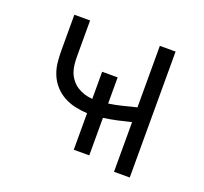

<svg xmlns="http://www.w3.org/2000/svg" viewBox="-96 -633 793 745"><g transform="rotate(20 300.0 -260.0)"><path d="M444 0V-205Q416 -198 388.5 -192Q361 -186 332 -182V-27H268V-178Q243 -179 218 -184.5Q193 -190 171 -202Q149 -214 132 -233Q115 -252 105.5 -275.5Q96 -299 93.5 -324Q91 -349 91 -374V-520H156V-374Q156 -357 157.5 -340.5Q159 -324 164.5 -308.5Q170 -293 180.5 -279.5Q191 -266 205 -257Q219 -248 235 -243Q251 -238 268 -237V-349H332V-241Q360 -245 388 -252Q416 -259 444 -266V-520H509V0Z"/></g></svg>

Font: Iosevka Custom Light Extended
Style: Regular
Weight: 300
Width: 7
Monospace: yes
Designer: Belleve Invis
Foundry: Belleve Invis
Version: Version 11.2.4; ttfautohint (v1.8.4)